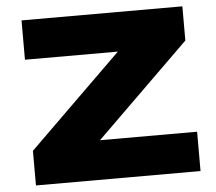

<svg xmlns="http://www.w3.org/2000/svg" viewBox="-51 -761 918 817"><g transform="rotate(-5 408.0 -352.5)"><path d="M70 0V-148L529 -598L545 -537H70V-705H757V-559L296 -107L281 -168H773V0Z"/></g></svg>

Font: Nunito Sans 7pt Expanded Black
Style: Regular
Weight: 900
Width: 7
Designer: Vernon Adams
Foundry: Vernon Adams
Version: Version 3.101;gftools[0.9.27]